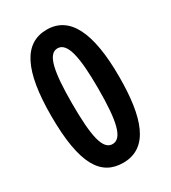

<svg xmlns="http://www.w3.org/2000/svg" viewBox="-180 -816 815 917"><g transform="rotate(-30 227.0 -357.0)"><path d="M414 -357C414 -602 352 -724 226 -724C100 -724 39 -606 39 -357C39 -87 105 10 226 10C368 10 414 -135 414 -357ZM155 -357C155 -534 173 -621 226 -621C280 -621 299 -533 299 -357C299 -178 280 -93 226 -93C173 -93 155 -177 155 -357Z"/></g></svg>

Font: Noto Sans Armenian ExtraCondensed SemiBold
Style: Regular
Weight: 600
Width: 2
Designer: Monotype Design Team
Foundry: Monotype Imaging Inc.
Version: Version 2.008